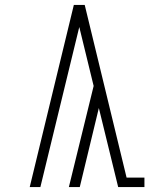

<svg xmlns="http://www.w3.org/2000/svg" viewBox="-20 -755 640 775"><path d="M100 0 278 -735H322L491 -38H563V0H457L379 -319L302 0H258L358 -408L300 -646L143 0Z"/></svg>

Font: Iosevka Curly Slab XLtEx
Style: Regular
Weight: 200
Width: 7
Monospace: yes
Designer: Belleve Invis
Foundry: Belleve Invis
Version: Version 11.1.0; ttfautohint (v1.8.3)